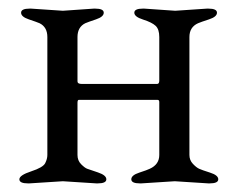

<svg xmlns="http://www.w3.org/2000/svg" viewBox="-20 -423 550 446"><path d="M52 -403 126 -398 198 -403H201Q221 -403 221 -393.5Q221 -384 203 -378Q185 -372 178 -369Q160 -360 160 -337V-234Q160 -228 170 -228H345Q350 -228 350 -236V-337Q350 -355 341.5 -363Q333 -371 312.5 -377.5Q292 -384 292 -393.5Q292 -403 312 -403H315L387 -398L461 -403H464Q484 -403 484 -393.5Q484 -384 465.5 -378Q447 -372 440 -369Q420 -360 420 -337V-63Q420 -51 428 -42.5Q436 -34 442.5 -31Q449 -28 468 -22Q487 -16 487 -6.5Q487 3 467 3H464L386 -2L308 3H305Q285 3 285 -6.5Q285 -16 303.5 -22Q322 -28 328 -31Q350 -41 350 -63V-186Q350 -191 346 -191H163Q160 -191 160 -184V-63Q160 -50 168.5 -41.5Q177 -33 182.5 -31Q188 -29 207.5 -22.5Q227 -16 227 -6.5Q227 3 207 3H204L126 -2L48 3H45Q25 3 25 -6.5Q25 -16 52.5 -25Q80 -34 85 -44Q90 -54 90 -63V-337Q90 -360 72 -369Q65 -372 47 -378Q29 -384 29 -393.5Q29 -403 49 -403Z"/></svg>

Font: EB Garamond
Style: Regular
Weight: 400
Version: Version 0.012